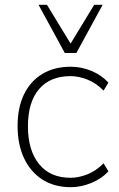

<svg xmlns="http://www.w3.org/2000/svg" viewBox="-20 -769 495 797"><path d="M274 8Q205 8 155.5 -24Q106 -56 79.5 -113Q53 -170 53 -246Q53 -322 79.5 -377Q106 -432 155.5 -462Q205 -492 274 -492Q318 -492 360 -474.5Q402 -457 430 -426L410 -393Q378 -425 342 -439Q306 -453 273 -453Q188 -453 142 -399Q96 -345 96 -245Q96 -145 142 -88Q188 -31 273 -31Q306 -31 342 -45Q378 -59 410 -91L430 -58Q402 -27 359 -9.5Q316 8 274 8ZM249 -549 140 -749H175L273 -588L371 -749H406L297 -549Z"/></svg>

Font: Nunito Sans 12pt ExtraLight
Style: Regular
Weight: 200
Designer: Vernon Adams
Foundry: Vernon Adams
Version: Version 3.101;gftools[0.9.27]